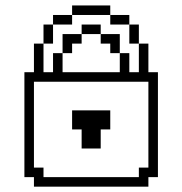

<svg xmlns="http://www.w3.org/2000/svg" viewBox="-20 -699 683 719"><path d="M107.1 -35.7V0H535.7V-35.7H571.4V-428.6H535.7V-535.7H500V-428.6H464.3V-500H428.6V-428.6H214.3V-500H178.6V-428.6H142.9V-535.7H107.1V-428.6H71.4V-35.7ZM142.9 -35.7V-71.4H107.1V-392.9H535.7V-71.4H500V-35.7ZM142.9 -607.1V-535.7H178.6V-607.1ZM178.6 -642.9V-607.1H250V-642.9ZM250 -678.6V-642.9H392.9V-678.6ZM392.9 -642.9V-607.1H464.3V-642.9ZM464.3 -607.1V-535.7H500V-607.1ZM285.7 -607.1V-571.4H357.1V-607.1ZM214.3 -571.4V-500H250V-535.7H285.7V-571.4ZM357.1 -571.4V-535.7H392.9V-500H428.6V-571.4ZM285.7 -214.3V-142.9H357.1V-214.3H392.9V-285.7H250V-214.3Z"/></svg>

Font: Gossip Icons Med Pixel
Style: Regular
Weight: 500
Designer: Deborah Khodanovich
Version: Version 1.001;Glyphs 3.3.1 (3343)